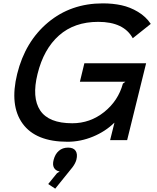

<svg xmlns="http://www.w3.org/2000/svg" viewBox="-20 -840 941 1151"><path d="M438 117.2Q432.1 139.2 415 162.1L311 291L269 263.2L321.8 198.2L337.9 188Q314 184.1 303.7 165.8Q293.5 147.5 301.8 117.2Q310.5 83.5 332.8 64.2Q355 44.9 388.2 44.9Q420.9 44.9 433.6 64.5Q446.3 84 438 117.2ZM856 -460.9 742.2 0H640.1L666 -104H665Q611.8 -51.8 537.4 -21Q462.9 9.8 384.8 9.8Q194.3 9.8 115.5 -99.1Q36.6 -208 83 -397Q130.9 -590.8 267.8 -705.3Q404.8 -819.8 596.2 -819.8Q656.2 -819.8 708 -808.6Q759.8 -797.4 807.1 -769Q854.5 -740.7 883.8 -696.8L775.9 -610.8Q722.2 -709 568.8 -709Q425.8 -709 333.7 -627.4Q241.7 -545.9 205.1 -397Q169.9 -254.9 220.9 -178Q272 -101.1 413.1 -101.1Q520 -101.1 604.2 -168.2Q688.5 -235.4 716.8 -338.9L731.9 -350.1H459L485.8 -460.9Z"/></svg>

Font: Sinkin Sans 500 Medium Italic
Style: Regular
Weight: 500
Italic angle: -112°
Designer: Keith Bates
Foundry: K-Type
Version: Sinkin Sans (version 1.0)  by Keith Bates   •   © 2014   www